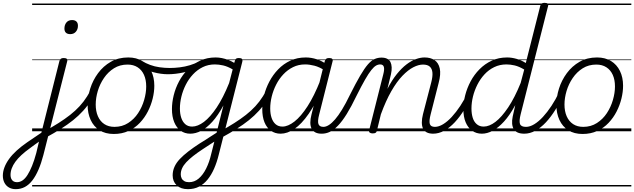

<svg xmlns="http://www.w3.org/2000/svg" viewBox="-226 -923 4459 1350"><path d="M-116 407Q-143 407 -163.5 395Q-184 383 -195 361.5Q-206 340 -206 312Q-206 284 -195 254.5Q-184 225 -162.5 195Q-141 165 -108.5 135.5Q-76 106 -34 77Q-9 60 15.5 43.5Q40 27 65 10L192 -495Q196 -506 202.5 -510.5Q209 -515 222 -515Q238 -515 244 -509Q250 -503 246 -490L79 167Q64 225 44.5 270Q25 315 1.5 345.5Q-22 376 -51 391.5Q-80 407 -116 407ZM-107 358Q-86 358 -67.5 345.5Q-49 333 -32.5 307Q-16 281 -0.5 243Q15 205 29 153L48 73Q32 84 16.5 95.5Q1 107 -14 118Q-49 143 -75 167Q-101 191 -118 214.5Q-135 238 -143.5 261Q-152 284 -152 308Q-152 322 -147 333.5Q-142 345 -132 351.5Q-122 358 -107 358ZM268 -683Q248 -683 237.5 -693Q227 -703 227 -722Q227 -748 241 -765Q255 -782 281 -782Q300 -782 311 -772Q322 -762 322 -742Q322 -717 307.5 -700Q293 -683 268 -683ZM0 378H316V388H0ZM0 -20H316V0H0ZM0 -505H316V-500H0ZM0 -898H316V-888H0Z M99 43Q92 47 86 42.5Q80 38 76.5 30.5Q73 23 75 14.5Q77 6 85 1Q140 -29 185 -57.5Q230 -86 267 -115Q304 -144 333.5 -176Q363 -208 386.5 -245.5Q410 -283 428 -329Q433 -340 442 -340.5Q451 -341 457.5 -334Q464 -327 460 -316Q442 -265 417 -223Q392 -181 359.5 -145Q327 -109 287.5 -77.5Q248 -46 201 -16.5Q154 13 99 43ZM316 378V388ZM316 -20V0ZM316 -505V-500ZM316 -898V-888Z M574 19Q515 19 474 -7Q433 -33 411.5 -79.5Q390 -126 390 -186Q390 -242 408.5 -300.5Q427 -359 463.5 -408.5Q500 -458 553 -488.5Q606 -519 676 -519Q733 -519 774 -494Q815 -469 837 -424Q859 -379 859 -320Q859 -277 847.5 -230Q836 -183 813.5 -139Q791 -95 757 -59Q723 -23 677 -2Q631 19 574 19ZM579 -31Q633 -31 675 -58Q717 -85 745 -127.5Q773 -170 787.5 -220Q802 -270 802 -315Q802 -362 786.5 -396.5Q771 -431 741.5 -450Q712 -469 671 -469Q617 -469 575.5 -443Q534 -417 505 -374.5Q476 -332 461.5 -283Q447 -234 447 -188Q447 -141 462.5 -105.5Q478 -70 507.5 -50.5Q537 -31 579 -31ZM316 378H917V388H316ZM316 -20H917V0H316ZM316 -505H917V-500H316ZM316 -898H917V-888H316Z M955 -401Q906 -401 853.5 -415Q801 -429 752 -458Q744 -464 743 -471.5Q742 -479 746.5 -486Q751 -493 758 -496Q765 -499 773 -494Q799 -478 830 -466.5Q861 -455 896.5 -450Q932 -445 968 -445Q1001 -445 1038 -449.5Q1075 -454 1109.5 -464.5Q1144 -475 1171 -490Q1181 -496 1187.5 -490Q1194 -484 1193.5 -474.5Q1193 -465 1182 -459Q1125 -427 1066 -414Q1007 -401 955 -401ZM918 378V388ZM918 -20V0ZM918 -505V-500ZM918 -898V-888Z M1095 407Q1045 407 1016.5 380Q988 353 988 310Q988 279 1000.5 250.5Q1013 222 1038 195.5Q1063 169 1098 142Q1133 115 1176 87Q1197 74 1217 61.5Q1237 49 1257 35.5Q1277 22 1297 10L1345 -182Q1307 -111 1267 -67Q1227 -23 1188 -3Q1149 17 1112 17Q1073 17 1044 -4Q1015 -25 999 -64Q983 -103 983 -156Q983 -203 995.5 -253.5Q1008 -304 1033 -351Q1058 -398 1095.5 -436Q1133 -474 1181.5 -496.5Q1230 -519 1290 -519Q1312 -519 1334.5 -514.5Q1357 -510 1379 -501.5Q1401 -493 1421 -481L1426 -497Q1428 -507 1434.5 -511Q1441 -515 1454 -515Q1471 -515 1476 -508Q1481 -501 1478 -490L1312 165Q1299 218 1279.5 262.5Q1260 307 1233.5 339.5Q1207 372 1173 389.5Q1139 407 1095 407ZM1103 358Q1141 358 1171 332.5Q1201 307 1223.5 262Q1246 217 1259 160L1281 73Q1267 82 1253 91Q1239 100 1225.5 109Q1212 118 1198 127Q1160 152 1131.5 174.5Q1103 197 1083.5 218Q1064 239 1054.5 260Q1045 281 1045 303Q1045 318 1051 330.5Q1057 343 1070 350.5Q1083 358 1103 358ZM1125 -33Q1164 -33 1208 -66Q1252 -99 1297.5 -167Q1343 -235 1385 -339L1410 -435Q1374 -456 1343 -463Q1312 -470 1285 -470Q1238 -470 1199.5 -451Q1161 -432 1131 -400Q1101 -368 1080.5 -327.5Q1060 -287 1049.5 -244Q1039 -201 1039 -160Q1039 -123 1048.5 -94.5Q1058 -66 1077 -49.5Q1096 -33 1125 -33ZM917 378H1552V388H917ZM917 -20H1552V0H917ZM917 -505H1552V-500H917ZM917 -898H1552V-888H917Z M1335 43Q1328 47 1322 42.5Q1316 38 1312.5 30.5Q1309 23 1311 14.5Q1313 6 1321 1Q1376 -29 1421 -57.5Q1466 -86 1503 -115Q1540 -144 1569.5 -176Q1599 -208 1622.5 -245.5Q1646 -283 1664 -329Q1669 -340 1678 -340.5Q1687 -341 1693.5 -334Q1700 -327 1696 -316Q1678 -265 1653 -223Q1628 -181 1595.5 -145Q1563 -109 1523.5 -77.5Q1484 -46 1437 -16.5Q1390 13 1335 43ZM1552 378V388ZM1552 -20V0ZM1552 -505V-500ZM1552 -898V-888Z M1747 17Q1708 17 1678.5 -4Q1649 -25 1633.5 -63.5Q1618 -102 1618 -156Q1618 -202 1630.5 -252Q1643 -302 1668 -349.5Q1693 -397 1730 -435.5Q1767 -474 1815.5 -496.5Q1864 -519 1924 -519Q1962 -519 2000.5 -506.5Q2039 -494 2072 -470L2062 -425Q2020 -452 1985 -461Q1950 -470 1919 -470Q1873 -470 1834.5 -451Q1796 -432 1766 -400Q1736 -368 1715.5 -327.5Q1695 -287 1684.5 -244Q1674 -201 1674 -160Q1674 -123 1683.5 -94.5Q1693 -66 1712 -49.5Q1731 -33 1760 -33Q1799 -33 1844.5 -68.5Q1890 -104 1936.5 -176Q1983 -248 2026 -357L2044 -314Q1996 -197 1945 -123.5Q1894 -50 1844 -16.5Q1794 17 1747 17ZM2035 17Q2009 17 1991.5 8Q1974 -1 1965 -18.5Q1956 -36 1956 -61Q1956 -86 1964 -117L2058 -495Q2062 -506 2068.5 -510.5Q2075 -515 2088 -515Q2105 -515 2110.5 -508.5Q2116 -502 2112 -490L2018 -117Q2006 -71 2013 -51Q2020 -31 2048 -31Q2057 -31 2061.5 -23.5Q2066 -16 2064.5 -7Q2063 2 2056 9.5Q2049 17 2035 17ZM1552 378H2187V388H1552ZM1552 -20H2187V0H1552ZM1552 -505H2187V-500H1552ZM1552 -898H2187V-888H1552Z M2036 17Q2026 17 2021.5 9.5Q2017 2 2019 -7Q2021 -16 2028.5 -23.5Q2036 -31 2048 -31Q2066 -31 2086.5 -44Q2107 -57 2130 -83.5Q2153 -110 2179 -152.5Q2205 -195 2234 -255Q2276 -339 2306.5 -391Q2337 -443 2361 -470.5Q2385 -498 2408 -508Q2431 -518 2457 -518Q2467 -518 2469.5 -510.5Q2472 -503 2469.5 -494Q2467 -485 2461 -477.5Q2455 -470 2448 -470Q2432 -470 2417.5 -461.5Q2403 -453 2384.5 -430Q2366 -407 2341 -363.5Q2316 -320 2281 -250Q2244 -173 2212 -121.5Q2180 -70 2150.5 -39.5Q2121 -9 2093.5 4Q2066 17 2036 17ZM2187 378H2287V388H2187ZM2187 -20H2287V0H2187ZM2187 -505H2287V-500H2187ZM2187 -898H2287V-888H2187Z M2820 17Q2793 17 2775 8Q2757 -1 2748.5 -19Q2740 -37 2740 -62.5Q2740 -88 2748 -120L2806 -343Q2817 -385 2814.5 -412.5Q2812 -440 2796 -454.5Q2780 -469 2748 -469Q2717 -469 2680 -450Q2643 -431 2603.5 -390Q2564 -349 2525.5 -282Q2487 -215 2452 -119L2424 -4Q2422 6 2415.5 10.5Q2409 15 2394 15Q2382 15 2374.5 10Q2367 5 2369 -5L2469 -401Q2478 -435 2473 -452.5Q2468 -470 2447 -470Q2436 -470 2431.5 -477.5Q2427 -485 2428.5 -494Q2430 -503 2437 -510.5Q2444 -518 2456 -518Q2480 -518 2496 -510Q2512 -502 2519.5 -486.5Q2527 -471 2528 -449.5Q2529 -428 2523 -401L2498 -298Q2530 -360 2564 -402Q2598 -444 2632 -470Q2666 -496 2698.5 -507.5Q2731 -519 2759 -519Q2801 -519 2829 -500.5Q2857 -482 2866 -442Q2875 -402 2858 -339L2802 -119Q2790 -73 2796 -52Q2802 -31 2832 -31Q2842 -31 2846 -23.5Q2850 -16 2849 -7Q2848 2 2840.5 9.5Q2833 17 2820 17ZM2287 378H2971V388H2287ZM2287 -20H2971V0H2287ZM2287 -505H2971V-500H2287ZM2287 -898H2971V-888H2287Z M2819 17Q2809 17 2804 9.5Q2799 2 2800 -7Q2801 -16 2809 -23.5Q2817 -31 2832 -31Q2859 -31 2889.5 -49.5Q2920 -68 2950.5 -101Q2981 -134 3010.5 -178.5Q3040 -223 3065 -276Q3070 -286 3078.5 -286Q3087 -286 3093.5 -279.5Q3100 -273 3096 -263Q3070 -203 3038.5 -152Q3007 -101 2971.5 -63Q2936 -25 2897.5 -4Q2859 17 2819 17ZM2971 378V388ZM2971 -20V0ZM2971 -505V-500ZM2971 -898V-888Z M3162 17Q3123 17 3093.5 -4Q3064 -25 3048 -63.5Q3032 -102 3032 -156Q3032 -203 3045 -253.5Q3058 -304 3083 -351Q3108 -398 3145.5 -436Q3183 -474 3231.5 -496.5Q3280 -519 3340 -519Q3372 -519 3406.5 -509Q3441 -499 3471 -480L3573 -883Q3576 -894 3583 -898.5Q3590 -903 3603 -903Q3620 -903 3625.5 -896.5Q3631 -890 3627 -878L3435 -120Q3423 -73 3430 -52Q3437 -31 3472 -31Q3480 -31 3484 -23.5Q3488 -16 3486.5 -7Q3485 2 3478.5 9.5Q3472 17 3460 17Q3433 17 3414.5 9Q3396 1 3386.5 -15Q3377 -31 3375 -53Q3373 -75 3379 -104L3397 -184Q3358 -112 3317.5 -68Q3277 -24 3238 -3.5Q3199 17 3162 17ZM3175 -33Q3214 -33 3257.5 -66Q3301 -99 3347 -167.5Q3393 -236 3435 -340L3460 -434Q3423 -456 3392.5 -463Q3362 -470 3335 -470Q3288 -470 3249 -451Q3210 -432 3180.5 -400Q3151 -368 3130.5 -327.5Q3110 -287 3099.5 -244Q3089 -201 3089 -160Q3089 -123 3098 -94.5Q3107 -66 3126.5 -49.5Q3146 -33 3175 -33ZM2971 378H3612V388H2971ZM2971 -20H3612V0H2971ZM2971 -505H3612V-500H2971ZM2971 -898H3612V-888H2971Z M3460 17Q3450 17 3445 9.5Q3440 2 3441 -7Q3442 -16 3450 -23.5Q3458 -31 3473 -31Q3500 -31 3530.5 -49.5Q3561 -68 3591.5 -101Q3622 -134 3651.5 -178.5Q3681 -223 3706 -276Q3711 -286 3719.5 -286Q3728 -286 3734.5 -279.5Q3741 -273 3737 -263Q3711 -203 3679.5 -152Q3648 -101 3612.5 -63Q3577 -25 3538.5 -4Q3500 17 3460 17ZM3612 378V388ZM3612 -20V0ZM3612 -505V-500ZM3612 -898V-888Z M3870 19Q3811 19 3770 -7Q3729 -33 3707.5 -79.5Q3686 -126 3686 -186Q3686 -242 3704.5 -300.5Q3723 -359 3759.5 -408.5Q3796 -458 3849 -488.5Q3902 -519 3972 -519Q4029 -519 4070 -494Q4111 -469 4133 -424Q4155 -379 4155 -320Q4155 -277 4143.5 -230Q4132 -183 4109.5 -139Q4087 -95 4053 -59Q4019 -23 3973 -2Q3927 19 3870 19ZM3875 -31Q3929 -31 3971 -58Q4013 -85 4041 -127.5Q4069 -170 4083.5 -220Q4098 -270 4098 -315Q4098 -362 4082.5 -396.5Q4067 -431 4037.5 -450Q4008 -469 3967 -469Q3913 -469 3871.5 -443Q3830 -417 3801 -374.5Q3772 -332 3757.5 -283Q3743 -234 3743 -188Q3743 -141 3758.5 -105.5Q3774 -70 3803.5 -50.5Q3833 -31 3875 -31ZM3612 378H4213V388H3612ZM3612 -20H4213V0H3612ZM3612 -505H4213V-500H3612ZM3612 -898H4213V-888H3612Z"/></svg>

Font: Playwrite DE SAS Guides
Style: Regular
Weight: 400
Designer: Veronika Burian, José Scaglione
Foundry: TypeTogether
Version: Version 1.003